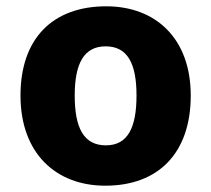

<svg xmlns="http://www.w3.org/2000/svg" viewBox="-20 -579 670 609"><path d="M585 -276C585 -458 473 -559 317 -559C148 -559 45 -458 45 -276C45 -93 157 10 314 10C482 10 585 -93 585 -276ZM217 -276C217 -377 246 -432 315 -432C385 -432 413 -377 413 -276C413 -174 385 -118 316 -118C245 -118 217 -174 217 -276Z"/></svg>

Font: Noto Sans Lao UI ExtBd
Style: Regular
Weight: 800
Designer: Monotype Design Team
Foundry: Monotype Imaging Inc.
Version: Version 2.000